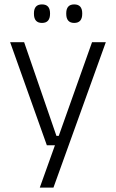

<svg xmlns="http://www.w3.org/2000/svg" viewBox="-20 -679 526 871"><path d="M273 -62.5 241.5 -48.5 397.5 -487.5H460L222.5 172H160.5L237.5 -43L263 -20H192.5L26 -487.5H89.5L236 -62.5ZM170.5 -575Q152 -575 143 -585.5Q134 -596 134 -616V-619Q134 -638.5 143 -648.8Q152 -659 170.5 -659Q189 -659 198 -648.8Q207 -638.5 207 -619V-616Q207 -596 198 -585.5Q189 -575 170.5 -575ZM316.5 -575Q298.5 -575 289.5 -585.5Q280.5 -596 280.5 -616V-619Q280.5 -638.5 289.5 -648.8Q298.5 -659 316.5 -659Q335 -659 344 -648.8Q353 -638.5 353 -619V-616Q353 -596 344 -585.5Q335 -575 316.5 -575Z"/></svg>

Font: Anek Gurmukhi Medium Light
Style: Regular
Weight: 300
Version: Version 1.003